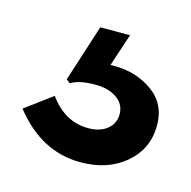

<svg xmlns="http://www.w3.org/2000/svg" viewBox="-53 -60 358 360"><g transform="rotate(15 126.0 120.0)"><path d="M130.9 247.3Q54.1 247.3 0 178.2L52.3 139.5Q82.7 181.8 128.2 181.8Q150.9 181.8 164.8 170.7Q178.6 159.5 178.6 141.4Q178.6 122.3 162.5 110.9Q146.4 99.5 120.5 99.5Q88.6 99.5 73.2 109.5L65.9 103.6L101.4 -6.8H159.1L138.2 56.4H145.5Q188.2 56.4 220 79.1Q251.8 101.8 251.8 143.6Q251.8 189.1 217.7 218.2Q183.6 247.3 130.9 247.3Z"/></g></svg>

Font: Spartan MB
Style: Bold
Weight: 700
Designer: Matt Bailey, Mirko Velimirovic
Foundry: Matt Bailey
Version: Version 1.005